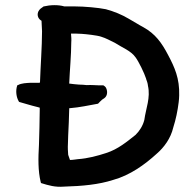

<svg xmlns="http://www.w3.org/2000/svg" viewBox="-20 -746 766 749"><path d="M421 -44C487 -62 545 -104 591 -146C620 -171 646 -206 656 -249C666 -280 673 -314 677 -347C678 -356 679 -365 679 -374C681 -440 661 -484 636 -531C611 -579 586 -614 539 -640C518 -651 504 -661 482 -673C455 -689 426 -701 393 -710C364 -716 309 -721 272 -721H231C207 -728 176 -727 151 -721H150L149 -720C142 -715 134 -711 129 -700C123 -684 131 -671 142 -665C142 -651 144 -637 144 -624C144 -565 138 -486 136 -424C134 -423 132 -423 131 -423H98C84 -422 64 -422 50 -414H48L47 -412C40 -391 44 -366 53 -351L54 -349L56 -348C82 -341 95 -336 128 -328L135 -326C135 -325 135 -319 135 -317C135 -282 133 -215 132 -181C129 -129 128 -79 139 -35L140 -32L143 -31C169 -23 195 -15 230 -18C301 -20 365 -26 421 -44ZM360 -341H361L363 -342C368 -347 372 -352 378 -357L387 -363C401 -373 400 -394 392 -406C390 -408 387 -411 385 -412L383 -413H368C360 -413 352 -414 345 -414C336 -414 329 -415 318 -414C309 -415 299 -416 288 -416C276 -417 264 -418 250 -420C252 -469 258 -533 258 -580C259 -592 258 -603 257 -615C269 -615 285 -615 298 -614C315 -613 360 -608 374 -603C394 -597 409 -588 428 -579C457 -560 491 -548 509 -522C521 -506 543 -461 550 -439V-438C553 -430 556 -422 557 -413V-412C568 -365 549 -323 543 -278C537 -255 525 -236 509 -220C476 -194 441 -164 394 -149C360 -138 324 -128 283 -125C273 -124 264 -122 253 -122C251 -127 248 -136 246 -142C245 -154 244 -171 245 -185L246 -218C247 -240 250 -296 250 -320V-324H253C291 -327 326 -335 360 -341Z"/></svg>

Font: Hussar Pisanka
Style: Sbd
Weight: 600
Designer: Robert Jablonski
Foundry: Cannot Into Space Fonts
Version: Version 1.070